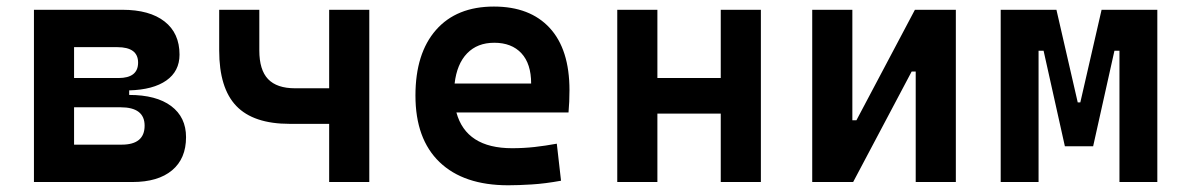

<svg xmlns="http://www.w3.org/2000/svg" viewBox="-20 -547 3556 577"><path d="M82 0V-517.6H347.7Q429.7 -517.6 474.6 -482.4Q519.5 -447.3 519.5 -382.8Q519.5 -333 480 -305.2Q440.4 -277.3 368.2 -275.4V-261.7Q449.7 -261.7 494.4 -228.3Q539.1 -194.8 539.1 -134.8Q539.1 -70.3 497.1 -35.2Q455.1 0 377.9 0ZM202.6 -112.3H345.7Q414.6 -112.3 414.6 -169.4Q414.6 -224.6 342.3 -224.6H202.6ZM202.6 -312.5H335.9Q395 -312.5 395 -358.9Q395 -405.3 332.5 -405.3H202.6Z M850.6 -174.8Q741.7 -174.8 690.2 -228.5Q638.7 -282.2 638.7 -395.5V-517.6H759.3V-395.5Q759.3 -336.9 785.6 -309.3Q812 -281.7 866.7 -281.7H969.2V-517.6H1089.8V0H969.2V-174.8Z M1507.3 9.8Q1373.5 9.8 1301 -59.8Q1228.5 -129.4 1228.5 -259.8Q1228.5 -386.7 1290.3 -457Q1352.1 -527.3 1464.4 -527.3Q1572.8 -527.3 1632.1 -462.9Q1691.4 -398.4 1691.4 -275.9Q1691.4 -240.7 1688.5 -209H1351.6Q1380.9 -101.6 1519 -101.6Q1553.2 -101.6 1586.2 -105.2Q1619.1 -108.9 1653.3 -115.2L1666 -3.9Q1617.7 4.9 1577.9 7.3Q1538.1 9.8 1507.3 9.8ZM1346.2 -295.9H1576.2Q1576.2 -355.5 1546.9 -387Q1517.6 -418.5 1465.3 -418.5Q1414.6 -418.5 1383.8 -386.7Q1353 -355 1346.2 -295.9Z M2146 0V-205.6H1955.6V0H1835V-517.6H1955.6V-312.5H2146V-517.6H2266.6V0Z M2420.9 0V-517.6H2541.5V-185.5H2553.7L2729.5 -517.6H2852.5V0H2731.9V-332H2719.7L2543.9 0Z M2987.3 0V-517.6H3154.8L3218.8 -239.3H3226.6L3290.5 -517.6H3458V0H3344.2V-394.5H3329.1L3265.1 -107.4H3180.2L3116.2 -394.5H3101.1V0Z"/></svg>

Font: CaskaydiaCove NF SemiBold
Style: Regular
Weight: 600
Designer: Aaron Bell
Foundry: Saja Typeworks
Version: Version 2111.001; VTT 6.35;Nerd Fonts 3.2.1